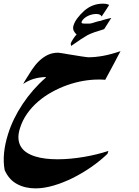

<svg xmlns="http://www.w3.org/2000/svg" viewBox="-145 -702 756 1044"><path d="M421.4 -543.5Q392.6 -535.2 369.6 -527.1Q346.7 -519 330.6 -510.7Q316.9 -502.9 294.7 -488.5Q272.5 -474.1 241.7 -452.1L241.2 -455.1Q240.2 -458 240.2 -460.2Q240.2 -462.4 239.7 -465.8Q241.2 -470.2 244.6 -476.6Q248 -482.9 252.4 -489.7Q256.8 -496.6 261.7 -503.2Q266.6 -509.8 271.5 -514.6Q257.8 -527.3 254.2 -539.3Q250.5 -551.3 255.4 -565.4Q260.7 -583 276.1 -603.5Q291.5 -624 312 -642.6Q356.4 -682.1 415 -682.1Q421.9 -682.1 429.9 -681.2Q438 -680.2 448.7 -675.3Q444.8 -669.4 440.2 -661.9Q435.5 -654.3 431.6 -648.4Q425.8 -639.6 419.7 -630.6Q413.6 -621.6 407.7 -612.3Q401.4 -626 377.9 -626Q365.7 -626 352.5 -622.6Q339.4 -619.1 328.4 -613Q317.4 -606.9 309.3 -598.9Q301.3 -590.8 298.3 -582Q295.9 -573.7 314 -573.7H341.8Q346.2 -573.7 353 -575.4Q359.9 -577.1 366.7 -579.6Q374 -582 381.6 -584.2Q389.2 -586.4 394 -587.4Q395.5 -587.9 398.2 -588.1Q400.9 -588.4 402.3 -588.9L401.9 -587.9Q403.3 -589.4 408.4 -591.1Q413.6 -592.8 420.7 -594.7Q427.7 -596.7 436 -598.9Q444.3 -601.1 451.7 -602.5Q453.6 -603 456.3 -603.8Q459 -604.5 460.4 -605ZM439.5 134.3Q399.9 172.4 351.1 206.3Q302.2 240.2 250 266.1Q197.8 292 145.8 307.1Q93.8 322.3 47.4 322.3Q-8.3 322.3 -52.2 298.8Q-96.2 275.4 -119.6 223.1Q-127.9 178.2 -122.8 128.4Q-117.7 78.6 -101.1 26.9Q-88.4 -14.2 -68.4 -55.4Q-48.3 -96.7 -22 -136.2Q4.4 -175.8 36.1 -212.2Q67.9 -248.5 103.5 -279.3L104.5 -283.2Q68.8 -282.2 38.6 -273.2Q8.3 -264.2 -19.5 -245.1Q-16.1 -250 -15.6 -251Q-15.1 -252 -15.1 -252.4Q-14.6 -253.4 -14.4 -254.2Q-14.2 -254.9 -13.2 -256.3Q-10.7 -259.8 -9.3 -262.7Q-7.8 -265.6 -4.9 -270Q11.2 -296.9 28.6 -323Q45.9 -349.1 66.9 -369.6Q87.9 -390.1 113.5 -402.8Q139.2 -415.5 171.9 -415.5L189 -413.1Q196.8 -412.1 206.5 -410.4Q216.3 -408.7 227.1 -406.7Q243.2 -404.3 260.7 -401.4Q278.3 -398.4 293.9 -396Q309.6 -393.6 321 -392.1Q332.5 -390.6 335.4 -390.6Q372.1 -390.6 414.6 -398.2Q457 -405.8 510.3 -423.8Q503.9 -412.1 497.8 -400.6Q491.7 -389.2 486.8 -379.4Q482.4 -371.1 478.3 -363Q474.1 -355 469.2 -346.2Q458.5 -326.2 448.5 -307.6Q438.5 -289.1 427.2 -268.1Q419.4 -269 409.7 -269.3Q399.9 -269.5 390.1 -269.5Q350.6 -269.5 307.1 -262Q263.7 -254.4 220.9 -239.3Q178.2 -224.1 137.7 -201.9Q97.2 -179.7 63 -150.4Q28.8 -121.1 3.2 -85Q-22.5 -48.8 -36.1 -5.9Q-46.4 26.4 -44.7 51.3Q-43 76.2 -31.5 95.2Q-20 114.3 -0.2 127.2Q19.5 140.1 45.7 148.4Q71.8 156.7 103 160.4Q134.3 164.1 168 164.1Q203.1 164.1 239.7 160.6Q276.4 157.2 312 151.1Q347.7 145 381.3 136.7Q415 128.4 444.3 118.7Z"/></svg>

Font: XB Khoramshahr
Style: Bold Italic
Weight: 700
Italic angle: -12°
Designer: Behnam
Foundry: Irmug
Version: Version 8.005 2009